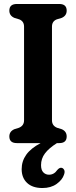

<svg xmlns="http://www.w3.org/2000/svg" viewBox="-20 -720 383 966"><path d="M241.5 -114.5Q241.5 -87.5 267.5 -77L290.5 -70Q315.5 -59 315.5 -33.5Q315.5 0 278 0H266.5Q226 25.5 206.2 51.8Q186.5 78 186.5 111Q186.5 135.5 198 147.2Q209.5 159 226.5 159Q252 159 268 135.5Q280 121.5 291 124.5Q298.5 126.5 303 135.2Q307.5 144 302 159Q293.5 185 264.8 205.5Q236 226 193.5 226Q143.5 226 116.2 200.2Q89 174.5 89 131Q89 91 112 58.5Q135 26 184.5 0H65Q27 0 27 -33.5Q27 -59 52.5 -70L75 -77Q101 -87.5 101 -114.5V-586Q101 -613 77 -622.5L52.5 -630Q27 -641 27 -666.5Q27 -700 65 -700H278Q315.5 -700 315.5 -666.5Q315.5 -641 290.5 -630L265.5 -622.5Q241.5 -613 241.5 -586Z"/></svg>

Font: Fraunces 144pt SuperSoft SemiBold
Style: Regular
Weight: 600
Version: Version 1.000;[b76b70a41]